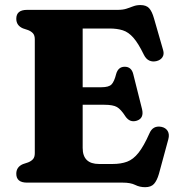

<svg xmlns="http://www.w3.org/2000/svg" viewBox="-20 -740 724 778"><path d="M46 -664Q46 -700 89.5 -700H456.5Q478.5 -700 493.2 -705Q508 -710 520.8 -714.8Q533.5 -719.5 549 -719.5Q572.5 -719.5 584.2 -706.8Q596 -694 604 -665.5L641 -537Q646 -520 638.2 -508.2Q630.5 -496.5 614.5 -492.5Q599 -488.5 585.2 -494.5Q571.5 -500.5 562.5 -519Q540.5 -564.5 520.5 -587.2Q500.5 -610 477.5 -617.2Q454.5 -624.5 424 -624.5H315V-386.5H391Q421 -386.5 432 -398Q443 -409.5 450.5 -439.5Q458.5 -469 484.5 -469.5Q512.5 -470 520 -439.5L555.5 -298Q564.5 -261 534.5 -251Q506.5 -242 488.5 -268Q470 -297 454 -306.2Q438 -315.5 402.5 -315.5H315V-140.5Q315 -75.5 381.5 -75.5H436Q470 -75.5 495 -84.8Q520 -94 541.2 -120.8Q562.5 -147.5 585.5 -199.5Q599.5 -232.5 634 -226Q651.5 -222.5 659.5 -209Q667.5 -195.5 662 -175.5L624 -35.5Q616 -8 604 5.2Q592 18.5 568 18.5Q546 18.5 527.5 9.2Q509 0 477 0H89.5Q46 0 46 -36Q46 -63.5 73 -75L94 -82Q106.5 -87 113.8 -95.2Q121 -103.5 121 -119.5V-580.5Q121 -596.5 113.8 -604.8Q106.5 -613 94 -618L73 -625Q46 -636.5 46 -664Z"/></svg>

Font: Fraunces 9pt Soft
Style: Bold
Weight: 700
Version: Version 1.000;[b76b70a41]